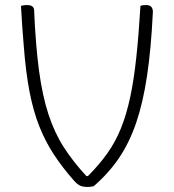

<svg xmlns="http://www.w3.org/2000/svg" viewBox="-20 -730 690 760"><path d="M87 -710Q114 -710 115 -690Q121 -550 134.5 -450Q148 -350 172 -277Q196 -204 233 -146.5Q270 -89 322 -33H328Q373 -78 405.5 -124Q438 -170 459.5 -224Q481 -278 495.5 -346Q510 -414 519.5 -502.5Q529 -591 536 -707Q544 -710 558 -710Q574 -710 580 -701.5Q586 -693 585 -680Q578 -536 562 -429.5Q546 -323 519 -244Q492 -165 451 -104.5Q410 -44 351 7Q345 8 339.5 9Q334 10 326 10Q310 10 298.5 5.5Q287 1 272 -16Q227 -67 193.5 -118Q160 -169 136 -229Q112 -289 97 -366.5Q82 -444 74 -549Q71 -586 68 -625.5Q65 -665 63 -707Q75 -710 87 -710Z"/></svg>

Font: Recursive Sn Csl St Lt
Style: Regular
Weight: 300
Version: Version 1.079;hotconv 1.0.112;makeotfexe 2.5.65598; ttfautoh